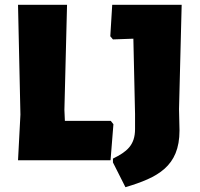

<svg xmlns="http://www.w3.org/2000/svg" viewBox="-20 -667 834 799"><path d="M55 0H440L452 -150L441 -164H250L248 -210L259 -647H55L65 -190ZM450 -503 535 -506 542 -193V-130C542 -62 507 -35 450 -7V9L502 112C636 72 727 26 727 -124L725 -213L736 -647H447L439 -516Z"/></svg>

Font: Luna Sans Black
Style: Regular
Weight: 900
Designer: Juan Pablo del Peral
Foundry: Huerta Tipografica
Version: Version 2.001; ttfautohint (v1.5)